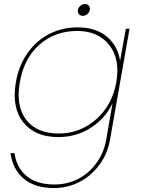

<svg xmlns="http://www.w3.org/2000/svg" viewBox="-20 -685 711 969"><path d="M60.1 -270Q74.7 -354.5 119.4 -417.7Q164.1 -481 229.5 -513.9Q294.9 -546.9 372.1 -546.9Q464.8 -546.9 520.5 -499Q576.2 -451.2 585.9 -377L615.2 -540H633.8L535.2 20Q522 95.2 477.8 151.9Q433.6 208.5 375 236.3Q316.4 264.2 252.9 264.2Q155.8 264.2 99.6 216.6Q43.5 168.9 33.2 87.9H53.2Q63 160.6 114.3 203.4Q165.5 246.1 255.9 246.1Q317.4 246.1 372.1 219Q426.8 191.9 465.3 139.9Q503.9 87.9 516.1 20L547.9 -164.1Q513.2 -89.4 440.2 -41.3Q367.2 6.8 273.9 6.8Q156.2 6.8 97.2 -67.9Q38.1 -142.6 60.1 -270ZM369.1 -528.8Q257.3 -528.8 179 -459.5Q100.6 -390.1 80.1 -270Q59.1 -149.4 112.3 -80.3Q165.5 -11.2 276.9 -11.2Q383.8 -11.2 465.1 -82.8Q546.4 -154.3 566.9 -270Q587.4 -385.7 531.7 -457.3Q476.1 -528.8 369.1 -528.8ZM420.4 -613.8Q410.2 -605 397.9 -605Q385.7 -605 378.4 -613.8Q371.1 -622.6 373 -634.8Q375 -647 386 -656Q397 -665 409.2 -665Q421.4 -665 428.5 -656Q435.5 -647 433.1 -634.8Q430.7 -622.6 420.4 -613.8Z"/></svg>

Font: SVN-Poppins Thin
Style: Italic
Weight: 100
Italic angle: -10°
Designer: Ninad Kale (Devanagari), Jonny Pinhorn (Latin)
Foundry: Indian Type Foundry
Version: Version 3.002 2017